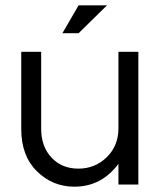

<svg xmlns="http://www.w3.org/2000/svg" viewBox="-20 -695 606 723"><path d="M501 0H426V-78Q362 8 260 8Q178 8 119 -50Q60 -108 60 -209V-500H135V-211Q135 -143 174 -101.5Q213 -60 275 -60Q338 -60 382 -103Q426 -146 426 -212V-500H501ZM215 -570 276 -675H383L276 -570Z"/></svg>

Font: Questrial
Style: Regular
Weight: 400
Designer: Joe Prince
Foundry: Joe Prince
Version: Version 1.002